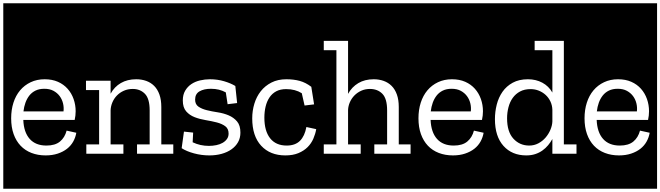

<svg xmlns="http://www.w3.org/2000/svg" viewBox="-32 -937 4024 1170"><path d="M374 -141Q363 -99 333.5 -74.5Q304 -50 251 -50Q185 -50 149 -90.5Q113 -131 110 -206H423Q429 -233 429 -259Q429 -298 416.5 -333.5Q404 -369 380 -396Q356 -423 321 -438.5Q286 -454 240 -454Q193 -454 155 -436Q117 -418 90.5 -386.5Q64 -355 50 -311.5Q36 -268 36 -216Q36 -162 51 -120Q66 -78 93.5 -49Q121 -20 160 -5Q199 10 246 10Q287 10 320 -1Q353 -12 376.5 -30.5Q400 -49 414 -74Q428 -99 433 -128ZM111 -258Q114 -286 123 -311Q132 -336 147 -355Q162 -374 184.5 -385Q207 -396 238 -396Q271 -396 294 -383.5Q317 -371 331.5 -351.5Q346 -332 352 -307.5Q358 -283 355 -258ZM-12 -917H478V213H-12Z M1028 0V-57H951V-285Q951 -329 939.5 -361Q928 -393 907.5 -413.5Q887 -434 859 -444Q831 -454 798 -454Q744 -454 704.5 -431Q665 -408 642 -366V-445H492V-388H572V-57H494V0H720V-57H642V-265Q643 -290 653 -313.5Q663 -337 680.5 -355Q698 -373 722.5 -384Q747 -395 777 -395Q822 -395 851 -365.5Q880 -336 880 -264V-57H803V0ZM454 -917H1048V213H454Z M1433 -129Q1433 -173 1412.5 -197Q1392 -221 1361.5 -234Q1331 -247 1295 -252.5Q1259 -258 1228.5 -265.5Q1198 -273 1177.5 -287Q1157 -301 1157 -330Q1157 -365 1184 -380.5Q1211 -396 1253 -396Q1280 -396 1302 -390.5Q1324 -385 1344 -374L1355 -302L1413 -309L1402 -413Q1374 -430 1333.5 -442Q1293 -454 1247 -454Q1217 -454 1187 -447Q1157 -440 1134 -424.5Q1111 -409 1096.5 -384.5Q1082 -360 1082 -325Q1082 -282 1102.5 -258.5Q1123 -235 1154 -223Q1185 -211 1221.5 -205Q1258 -199 1289 -191Q1320 -183 1340.5 -168Q1361 -153 1361 -123Q1361 -104 1351 -90Q1341 -76 1324.5 -66.5Q1308 -57 1286 -52.5Q1264 -48 1241 -48Q1188 -48 1142 -70L1145 -129L1089 -135L1075 -34Q1104 -15 1150 -2.5Q1196 10 1244 10Q1284 10 1318.5 0.5Q1353 -9 1378.5 -27Q1404 -45 1418.5 -70.5Q1433 -96 1433 -129ZM1024 -917H1481V213H1024Z M1835 -163Q1825 -108 1796 -79Q1767 -50 1715 -50Q1649 -50 1614 -94.5Q1579 -139 1579 -220Q1579 -256 1586.5 -287.5Q1594 -319 1610 -343Q1626 -367 1651 -380.5Q1676 -394 1712 -394Q1767 -394 1807 -369L1824 -294L1882 -301L1865 -408Q1831 -434 1794.5 -444Q1758 -454 1713 -454Q1661 -454 1622 -434Q1583 -414 1557 -381Q1531 -348 1518 -305Q1505 -262 1505 -216Q1505 -108 1559.5 -49Q1614 10 1707 10Q1753 10 1786.5 -4Q1820 -18 1842.5 -40.5Q1865 -63 1877.5 -92Q1890 -121 1895 -150ZM1457 -917H1938V213H1457Z M2475 0V-57H2398V-285Q2398 -329 2386.5 -361Q2375 -393 2354.5 -413.5Q2334 -434 2306 -444Q2278 -454 2245 -454Q2191 -454 2151.5 -430.5Q2112 -407 2089 -365V-688H1941V-631H2018V-57H1941V0H2166V-57H2089V-267Q2090 -291 2100 -314Q2110 -337 2127.5 -355Q2145 -373 2169 -384Q2193 -395 2222 -395Q2269 -395 2298 -365.5Q2327 -336 2327 -264V-57H2249V0ZM1914 -917H2494V213H1914Z M2856 -141Q2845 -99 2815.5 -74.5Q2786 -50 2733 -50Q2667 -50 2631 -90.5Q2595 -131 2592 -206H2905Q2911 -233 2911 -259Q2911 -298 2898.5 -333.5Q2886 -369 2862 -396Q2838 -423 2803 -438.5Q2768 -454 2722 -454Q2675 -454 2637 -436Q2599 -418 2572.5 -386.5Q2546 -355 2532 -311.5Q2518 -268 2518 -216Q2518 -162 2533 -120Q2548 -78 2575.5 -49Q2603 -20 2642 -5Q2681 10 2728 10Q2769 10 2802 -1Q2835 -12 2858.5 -30.5Q2882 -49 2896 -74Q2910 -99 2915 -128ZM2593 -258Q2596 -286 2605 -311Q2614 -336 2629 -355Q2644 -374 2666.5 -385Q2689 -396 2720 -396Q2753 -396 2776 -383.5Q2799 -371 2813.5 -351.5Q2828 -332 2834 -307.5Q2840 -283 2837 -258ZM2470 -917H2960V213H2470Z M3481 0V-57H3404V-688H3226V-631H3334V-373Q3312 -412 3273 -433Q3234 -454 3185 -454Q3131 -454 3092.5 -433Q3054 -412 3030 -377.5Q3006 -343 2995 -299.5Q2984 -256 2984 -211Q2984 -106 3036 -48Q3088 10 3175 10Q3205 10 3229.5 2Q3254 -6 3273.5 -20Q3293 -34 3308 -52Q3323 -70 3334 -90V0ZM3334 -197Q3333 -172 3322 -146Q3311 -120 3292.5 -98.5Q3274 -77 3248.5 -63.5Q3223 -50 3193 -50Q3135 -50 3096.5 -92Q3058 -134 3058 -216Q3058 -251 3066.5 -283.5Q3075 -316 3092.5 -340.5Q3110 -365 3137 -379.5Q3164 -394 3201 -394Q3228 -394 3251.5 -384.5Q3275 -375 3293 -358.5Q3311 -342 3322 -319Q3333 -296 3334 -268ZM2936 -917H3506V213H2936Z M3868 -141Q3857 -99 3827.5 -74.5Q3798 -50 3745 -50Q3679 -50 3643 -90.5Q3607 -131 3604 -206H3917Q3923 -233 3923 -259Q3923 -298 3910.5 -333.5Q3898 -369 3874 -396Q3850 -423 3815 -438.5Q3780 -454 3734 -454Q3687 -454 3649 -436Q3611 -418 3584.5 -386.5Q3558 -355 3544 -311.5Q3530 -268 3530 -216Q3530 -162 3545 -120Q3560 -78 3587.5 -49Q3615 -20 3654 -5Q3693 10 3740 10Q3781 10 3814 -1Q3847 -12 3870.5 -30.5Q3894 -49 3908 -74Q3922 -99 3927 -128ZM3605 -258Q3608 -286 3617 -311Q3626 -336 3641 -355Q3656 -374 3678.5 -385Q3701 -396 3732 -396Q3765 -396 3788 -383.5Q3811 -371 3825.5 -351.5Q3840 -332 3846 -307.5Q3852 -283 3849 -258ZM3482 -917H3972V213H3482Z"/></svg>

Font: Zilla Slab Regular Highlight
Style: Regular
Weight: 410
Designer: Typotheque Type Foundry
Foundry: Typotheque type foundry
Version: Version 1.0; 2017